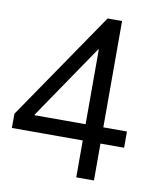

<svg xmlns="http://www.w3.org/2000/svg" viewBox="-79 -680 696 821"><g transform="rotate(10 269.0 -269.0)"><path d="M307.7 -83.3H0V-144.9L321.8 -615.4H384.6V-153.8H487.2V-83.3H384.6V76.9H307.7ZM85.9 -153.8H307.7V-478.2H305.1L85.9 -156.4Z"/></g></svg>

Font: Slabo 13px
Style: Regular
Weight: 400
Designer: John Hudson
Foundry: Tiro Typeworks Ltd.
Version: Version 1.02 Build 005a